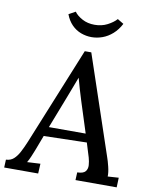

<svg xmlns="http://www.w3.org/2000/svg" viewBox="-112 -1001 854 1074"><g transform="rotate(10 315.0 -464.0)"><path d="M355 -719 544 -158Q551 -139 559 -106.5Q567 -74 566 -51L628 -55L626 0H392L394 -44Q429 -45 440.5 -59.5Q452 -74 450.5 -95Q449 -116 443 -137L418 -218L174 -212L141 -125Q133 -105 125.5 -87Q118 -69 108 -52L183 -56L180 0H-13L-11 -45Q15 -46 32.5 -61.5Q50 -77 64.5 -104.5Q79 -132 93 -166L318 -719ZM310 -567Q301 -543 289.5 -513Q278 -483 265 -449L194 -266H403L347 -441Q337 -473 327.5 -505Q318 -537 310 -567ZM341 -803Q310 -803 280.5 -814Q251 -825 228 -848.5Q205 -872 192 -907L230 -928Q245 -907 275.5 -890.5Q306 -874 346 -874Q386 -874 418 -890.5Q450 -907 469 -928L504 -907Q486 -872 459.5 -848.5Q433 -825 402.5 -814Q372 -803 341 -803Z"/></g></svg>

Font: Lora Medium
Style: Italic
Weight: 500
Italic angle: -3°
Designer: Olga Karpushina, Alexei Vanyashin (Cyrillic)
Foundry: Cyreal
Version: Version 3.004